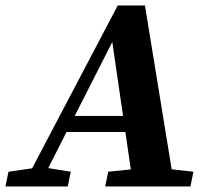

<svg xmlns="http://www.w3.org/2000/svg" viewBox="-69 -677 777 697"><path d="M-49.1 0H177L187.9 -53.6L94.6 -68.6H65.9L-38.3 -53.6L-49.1 0ZM12.9 0H72.1L346.1 -539.3L352.1 -550.6H334.9L414.9 0H564.4L457.2 -657.1H358.4L12.9 0ZM159.8 -197.9H455.1L449.2 -256.1H183.1L159.8 -197.9ZM312.9 0H622.3L633.2 -53.6L498.4 -68.6H469.7L323.8 -53.6L312.9 0Z"/></svg>

Font: Source Serif 4 Variable
Style: Italic
Weight: 400
Italic angle: -12°
Designer: Frank Grießhammer
Foundry: Adobe Systems Incorporated
Version: Version 4.004;hotconv 1.0.116;makeotfexe 2.5.65601